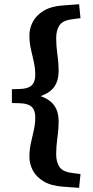

<svg xmlns="http://www.w3.org/2000/svg" viewBox="-20 -763 438 904"><path d="M36 -278V-343L73 -344Q112 -345 129 -361Q146 -377 146 -409.5Q146 -442.5 139 -472.5Q132 -502.5 125.2 -532.8Q118.5 -563 118.5 -596Q118.5 -629.5 134.5 -660.2Q150.5 -691 185.5 -712.2Q220.5 -733.5 277 -737.5L352.5 -743L359 -677.5L317 -672Q275 -666.5 259.8 -643.5Q244.5 -620.5 244.5 -584Q244.5 -546.5 250.2 -506.5Q256 -466.5 256 -428Q256 -384.5 236.2 -355.5Q216.5 -326.5 171.5 -310.5Q216.5 -294 236.2 -265Q256 -236 256 -193.5Q256 -154.5 250.2 -114.5Q244.5 -74.5 244.5 -37Q244.5 -0.5 259.8 22.5Q275 45.5 317 51L359 56.5L352.5 121.5L277 116Q220.5 112 185.5 91Q150.5 70 134.5 39.2Q118.5 8.5 118.5 -24.5Q118.5 -58 125.2 -88.2Q132 -118.5 139 -148.8Q146 -179 146 -212Q146 -244 129 -260Q112 -276 73 -277Z"/></svg>

Font: Newsreader 6pt Medium
Style: Regular
Weight: 500
Designer: Hugues Gentile
Foundry: Production Type
Version: Version 1.003; ttfautohint (v1.8.3)